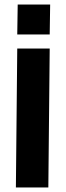

<svg xmlns="http://www.w3.org/2000/svg" viewBox="-20 -826 291 846"><path d="M193 0H50L56 -612H199ZM58 -806H201L199 -674H56Z"/></svg>

Font: Covid19
Style: Regular
Weight: 400
Designer: Peter Wiegel
Foundry: (c) CAT - Ing. Peter Wiegel.  for Rudolf Maass + Partner GmbH
Version: Version 001.000